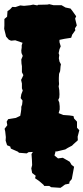

<svg xmlns="http://www.w3.org/2000/svg" viewBox="-24 -709 400 920"><path d="M104 26 67 23 62 18 28 3 25 -7 10 -13 3 -35 4 -52 1 -79 -2 -92 11 -109 8 -126 15 -138 52 -144 73 -154 76 -171 78 -186V-197L82 -208L84 -227L75 -239L78 -257L85 -275L81 -286V-309L77 -326L84 -340L88 -349L81 -363V-373V-392L79 -404L78 -424L85 -441L79 -455L78 -467L80 -481V-492L84 -504L49 -516L29 -514L18 -519L5 -534L3 -543L-4 -571L-3 -586V-618L10 -629L12 -656L24 -664L35 -676L50 -675L73 -683L91 -681L121 -684L135 -687L155 -683L158 -686L203 -687L212 -689L233 -684H271L290 -673L314 -668L324 -655L341 -631L336 -620L344 -587L335 -573L337 -564L322 -543L317 -528L285 -523L261 -518V-507L267 -487L261 -473L257 -454L260 -445L258 -430L261 -414L268 -401L266 -390L265 -377L264 -368L259 -355L258 -336V-321L259 -306L257 -295L260 -277L261 -257L260 -241L255 -230L260 -218L262 -200V-184L257 -167L279 -158L308 -156L328 -153L331 -141L345 -126V-97L356 -85L348 -54L349 -37L328 -18L321 -11L300 0L289 7L247 17L233 12L223 19L206 17L171 24L135 19L113 20ZM221 188 212 182H188L184 176L163 158L144 145L147 133L130 120L126 98L130 82L129 57L127 29L142 6L160 -5L186 -19L204 -25L234 -15H241L244 -6L251 -2L243 14L237 36L254 50L277 47L310 66L319 81L331 90L326 117L320 149L309 162L308 171L288 175L266 191Z"/></svg>

Font: Winky Rough ExtraBold
Style: Regular
Weight: 800
Designer: Simon Atzbach
Foundry: typofactur
Version: Version 1.206; ttfautohint (v1.8.4.7-5d5b)